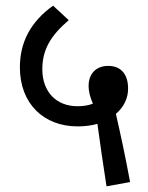

<svg xmlns="http://www.w3.org/2000/svg" viewBox="-20 -650 520 676"><path d="M355 6 438 -9C422 -96 404 -180 388 -249C416 -273 431 -304 431 -338C431 -385 409 -418 361 -418C318 -418 292 -390 292 -348C292 -326 298 -306 307 -285C292 -279 274 -276 253 -276C177 -276 129 -328 129 -406C129 -476 159 -525 222 -579L167 -630C88 -574 50 -501 50 -413C50 -285 134 -205 253 -205C278 -205 302 -208 323 -214C332 -149 342 -76 355 6Z"/></svg>

Font: Noto Sans Devanagari SemiCondensed
Style: Regular
Weight: 400
Width: 4
Designer: Jelle Bosma - Monotype Design Team
Foundry: Monotype Imaging Inc.
Version: Version 2.004